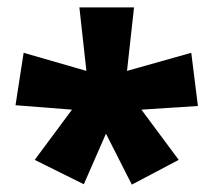

<svg xmlns="http://www.w3.org/2000/svg" viewBox="-20 -780 577 520"><path d="M343 -760 324 -588 498 -637 516 -493 363 -483 464 -347 337 -280 267 -418 207 -281 74 -347 175 -483 22 -495 44 -637 214 -588 195 -760Z"/></svg>

Font: Noto Sans Thai Black
Style: Regular
Weight: 900
Version: Version 2.001